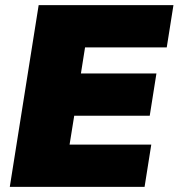

<svg xmlns="http://www.w3.org/2000/svg" viewBox="-20 -725 693 745"><path d="M18 0ZM18 0 130 -705H653L627 -541H310L294 -440H587L561 -276H268L250 -164H567L541 0Z"/></svg>

Font: Winston Black
Style: Italic
Weight: 900
Italic angle: -9°
Designer: Original fonts by Vernon Adams / Changes by Cristiano Sobral
Foundry: VOriginal fonts by Vernon Adams / Changes by Cristiano Sobral
Version: Version 2.503;July 17, 2020;FontCreator 13.0.0.2655 64-bit